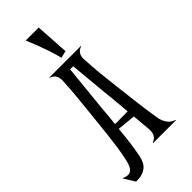

<svg xmlns="http://www.w3.org/2000/svg" viewBox="-345 -918 1039 1039"><g transform="rotate(-45 174.5 -399.0)"><path d="M250 -72.8Q247.6 -98.6 245.4 -124Q243.2 -149.4 240.7 -175.8Q230 -176.8 216.8 -177.7Q203.6 -178.7 186 -180.7Q170.4 -182.1 158 -183.3Q145.5 -184.6 135.7 -186Q134.3 -172.4 132.6 -155.8Q130.9 -139.2 128.9 -120.8Q127 -102.5 124.5 -83.5Q122.1 -64.5 118.7 -45.9Q116.2 -30.8 113.5 -15.1Q110.8 0.5 106.4 14.9Q102.1 29.3 94.7 41.7Q87.4 54.2 75.2 63.2Q63 72.3 44.7 77.6Q26.4 83 0 82.5L-39.1 19.5L-37.6 18.1Q-19.5 26.4 -4.4 26.4Q15.6 26.4 27.6 6.8Q39.6 -12.7 45.9 -48.8Q52.7 -78.6 58.6 -118.2Q64.5 -157.7 69.3 -199.7Q74.2 -241.7 78.1 -281.7Q82 -321.8 85.4 -352.1Q91.3 -408.7 96.9 -465.1Q102.5 -521.5 105.5 -583Q106.9 -603.5 99.4 -619.1Q91.8 -634.8 74.2 -642.6L66.9 -645.5L66.4 -647.9H308.1L307.6 -645.5L299.8 -642.6Q282.2 -634.8 274.7 -619.1Q267.1 -603.5 269 -583Q272 -521.5 277.8 -465.3Q283.7 -409.2 290.5 -352.1Q298.3 -288.1 306.2 -220.7Q314 -153.3 327.1 -74.7Q333.5 -48.8 347.4 -29.8Q361.3 -10.7 387.7 -2.4L388.2 0H212.4L211.9 -2.4Q235.4 -10.7 243.9 -28.6Q252.4 -46.4 250 -72.8ZM186.5 -218.3Q201.2 -218.3 213.6 -218.5Q226.1 -218.8 236.3 -219.2L226.1 -334Q225.1 -343.3 223.4 -359.4Q221.7 -375.5 219.7 -395.8Q217.8 -416 215.6 -439Q213.4 -461.9 211.4 -484.9Q206.1 -537.6 200.7 -599.6L177.2 -600.1Q171.4 -540.5 166 -488.3Q163.6 -465.8 161.4 -442.9Q159.2 -419.9 157 -399.4Q154.8 -378.9 153.1 -361.8Q151.4 -344.7 150.4 -334Q147 -299.3 144.8 -271.5Q142.6 -243.7 139.6 -218.3ZM229 -687 188.5 -677.2Q180.2 -710.4 168.2 -746.3Q156.2 -782.2 145 -812Q131.8 -846.7 117.7 -879.9H216.8Q218.8 -852.1 220.7 -820.8Q222.7 -793.9 224.6 -759.3Q226.6 -724.6 229 -687Z"/></g></svg>

Font: Smythe
Style: Regular
Weight: 400
Version: Version 1.000